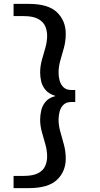

<svg xmlns="http://www.w3.org/2000/svg" viewBox="-20 -760 517 990"><path d="M50 147H102Q150 147 176.5 133Q203 119 213 96Q223 73 223 48Q223 16 214 -15.5Q205 -47 196 -79Q187 -111 187 -143Q187 -165 192.5 -190Q198 -215 215 -235.5Q232 -256 266 -265Q232 -276 215 -296Q198 -316 192.5 -340Q187 -364 187 -385Q187 -419 196 -451Q205 -483 214 -514Q223 -545 223 -576Q223 -602 213 -625Q203 -648 176.5 -662.5Q150 -677 102 -677H50V-740H128Q229 -740 274 -696.5Q319 -653 319 -586Q319 -547 309.5 -513Q300 -479 291 -448Q282 -417 282 -385Q282 -365 287.5 -344.5Q293 -324 307.5 -310Q322 -296 348 -296H368V-234H348Q322 -234 307.5 -220Q293 -206 287.5 -185Q282 -164 282 -143Q282 -113 291 -81Q300 -49 309.5 -14.5Q319 20 319 58Q319 124 274 167Q229 210 128 210H50Z"/></svg>

Font: Georama ExtraExtended
Style: Regular
Weight: 400
Width: 8
Designer: Jean-Baptiste Levee
Foundry: Production Type
Version: Version 1.000